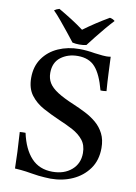

<svg xmlns="http://www.w3.org/2000/svg" viewBox="-99 -972 745 1049"><g transform="rotate(10 273.5 -447.0)"><path d="M256 14Q255 14 223.5 12.5Q192 11 151 4Q117 -2 89.5 -4.5Q62 -7 56 -7Q55 -90 47 -208Q55 -209 63.5 -209Q72 -209 79 -209Q98 -121 142.5 -73Q187 -25 260 -25Q325 -25 366 -60.5Q407 -96 407 -154Q407 -198 384.5 -226Q362 -254 325.5 -273.5Q289 -293 248 -310Q200 -331 156.5 -354.5Q113 -378 85 -415Q57 -452 57 -511Q57 -574 88.5 -619Q120 -664 173 -687.5Q226 -711 290 -711Q310 -711 331.5 -709Q353 -707 376 -703Q405 -699 420.5 -698Q436 -697 441 -697Q444 -697 452 -697.5Q460 -698 465 -699Q467 -655 469 -608Q471 -561 475 -510Q455 -507 442 -508Q419 -595 385 -633Q351 -672 288 -672Q233 -672 194 -642.5Q155 -613 155 -555Q155 -524 169.5 -500Q184 -476 218 -454Q252 -432 312 -407Q345 -393 378.5 -376Q412 -359 440 -335.5Q468 -312 485 -278.5Q502 -245 502 -199Q502 -131 468 -83.5Q434 -36 378.5 -11Q323 14 256 14ZM285 -817Q316 -840 351 -863Q386 -886 424 -908Q441 -905 452 -895Q432 -874 408 -845.5Q384 -817 361.5 -788.5Q339 -760 323 -739Q316 -737 305.5 -736Q295 -735 284 -735Q275 -735 264.5 -736Q254 -737 246 -739Q230 -760 207 -788.5Q184 -817 160.5 -845.5Q137 -874 116 -895Q128 -904 144 -908Q182 -886 217.5 -863.5Q253 -841 285 -817Z"/></g></svg>

Font: Tiro Tamil
Style: Regular
Weight: 400
Designer: Tamil: Fernando Mello & Fiona Ross. Latin: John Hudson.
Foundry: Tiro Typeworks Ltd.
Version: Version 1.52